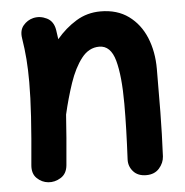

<svg xmlns="http://www.w3.org/2000/svg" viewBox="-47 -599 684 709"><g transform="rotate(-5 294.5 -244.5)"><path d="M47.4 -10.3Q57.1 -114.7 61.8 -187.7Q66.4 -260.7 66.4 -315.9Q66.4 -362.3 63.5 -401.1Q60.5 -439.9 54.2 -479Q49.3 -508.8 64.5 -526.9Q79.6 -544.9 101.6 -550.3Q127 -556.2 151.9 -543.9Q176.8 -531.7 182.1 -499Q185.1 -481 187 -464.4Q219.7 -503.4 260.5 -528.3Q301.3 -553.2 351.1 -553.2Q412.6 -553.2 454.8 -522.5Q497.1 -491.7 518.6 -439.7Q540 -387.7 540 -323.7Q540 -245.6 539.1 -163.6Q538.1 -81.5 534.2 0.5Q532.7 24.4 515.4 44.2Q498 64 467.3 64Q436 64 419.2 44.9Q402.3 25.9 403.3 0.5Q406.2 -57.6 407.7 -108.2Q409.2 -158.7 409.2 -205.6Q409.2 -309.1 393.3 -366.5Q377.4 -423.8 335 -423.8Q296.4 -423.8 269.3 -388.9Q242.2 -354 223.6 -299.1Q205.1 -244.1 191.4 -184.6Q189 -144.5 185.1 -98.4Q181.2 -52.2 176.3 2Q173.3 33.2 150.9 47.1Q128.4 61 104 58.6Q80.1 56.2 62.3 38.8Q44.4 21.5 47.4 -10.3Z"/></g></svg>

Font: Mikhak-FD Bold
Style: Regular
Weight: 700
Designer: Amin Abedi
Version: Version 3.3